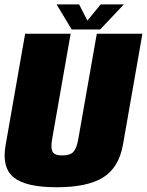

<svg xmlns="http://www.w3.org/2000/svg" viewBox="-23 -824 649 848"><path d="M227 3Q363.5 3 432.8 -40.5Q502 -84 520 -184.5L606 -675H404.5L322.5 -208.5Q316 -170.5 301.8 -154Q287.5 -137.5 252 -137.5Q217.5 -137.5 209 -154Q200.5 -170.5 207 -208.5L289 -675H88L2 -184.5Q-16 -84 37.5 -40.5Q91 3 227 3ZM293.5 -694H419.5L524 -804.5H421.5L363 -733L326.5 -804.5H227Z"/></svg>

Font: Anybody Condensed Black
Style: Italic
Weight: 900
Width: 3
Italic angle: -10°
Version: Version 1.113;gftools[0.9.25]